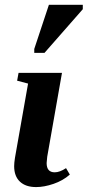

<svg xmlns="http://www.w3.org/2000/svg" viewBox="-20 -758 360 788"><path d="M128.4 9.8Q85.4 9.8 61.8 -12.5Q38.1 -34.7 38.1 -76.2Q38.1 -89.4 41.5 -110.8L95.2 -415L50.3 -426.8L56.2 -459H234.4L173.8 -114.7L171.4 -88.9Q171.4 -50.8 204.6 -50.8Q225.1 -50.8 251 -67.9L266.6 -41.5Q238.3 -16.6 199.7 -3.4Q161.1 9.8 128.4 9.8ZM120.6 -541V-557.1L180.7 -738.3H319.8V-720.2L162.6 -541Z"/></svg>

Font: Liberation Serif
Style: Bold Italic
Weight: 700
Italic angle: -16.333°
Designer: Steve Matteson
Foundry: Ascender Corporation
Version: Version 2.1.5